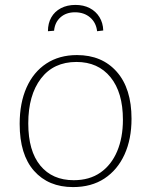

<svg xmlns="http://www.w3.org/2000/svg" viewBox="-20 -754 614 781"><path d="M293 -530Q395 -530 455 -462Q515 -394 515 -271Q515 -188 486.5 -125.5Q458 -63 405 -28Q352 7 277 7Q177 7 118.5 -59Q60 -125 60 -250Q60 -335 88 -398Q116 -461 168.5 -495.5Q221 -530 293 -530ZM291 -502Q198 -502 146.5 -434.5Q95 -367 95 -252Q95 -140 144 -80.5Q193 -21 280 -21Q344 -21 388.5 -52Q433 -83 456.5 -138.5Q480 -194 480 -267Q480 -378 429.5 -440Q379 -502 291 -502ZM287 -734Q320 -734 345 -721Q370 -708 384.5 -684.5Q399 -661 400 -630L375 -627Q371 -662 346.5 -683Q322 -704 285 -704Q249 -704 226 -683.5Q203 -663 200 -629L175 -627Q175 -659 188.5 -683Q202 -707 227.5 -720.5Q253 -734 287 -734Z"/></svg>

Font: Bitter Thin ExtraLight
Style: Regular
Weight: 250
Version: Version 2.002